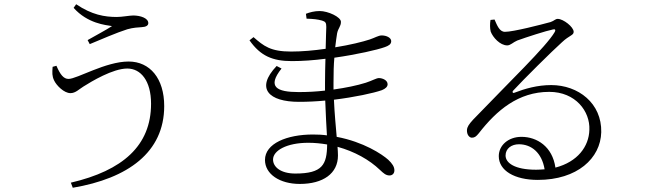

<svg xmlns="http://www.w3.org/2000/svg" viewBox="-20 -825 3040 905"><path d="M228 -510C226 -482 225 -467 235 -446C246 -422 282 -386 312 -386C336 -386 352 -404 373 -417C411 -441 512 -502 580 -502C643 -502 692 -445 692 -336C692 -138 558 -21 314 36L323 60C583 16 754 -107 754 -325C754 -455 687 -535 586 -535C478 -535 343 -453 303 -453C280 -453 264 -473 246 -515ZM508 -702C479 -683 435 -660 393 -636L403 -617C451 -637 532 -672 580 -687C608 -695 633 -696 648 -697C667 -698 679 -704 679 -716C679 -740 641 -752 608 -752C591 -752 555 -745 531 -745C473 -745 413 -755 339 -805L327 -788C393 -714 478 -707 508 -702Z M1372 -7C1303 -7 1267 -38 1267 -73C1267 -115 1331 -152 1433 -152C1463 -152 1493 -149 1522 -144C1521 -49 1500 -7 1372 -7ZM1552 -435C1552 -482 1553 -521 1556 -553C1662 -568 1758 -590 1794 -603C1811 -609 1824 -616 1824 -631C1824 -647 1802 -658 1779 -658C1764 -658 1747 -647 1723 -639C1690 -628 1629 -613 1560 -602C1563 -628 1566 -649 1569 -668C1574 -693 1587 -700 1587 -722C1587 -745 1526 -773 1487 -773C1462 -773 1440 -767 1422 -760L1425 -737C1457 -736 1477 -734 1498 -728C1514 -723 1518 -718 1518 -698C1518 -691 1516 -649 1515 -595C1460 -587 1403 -582 1352 -582C1255 -582 1223 -608 1175 -650L1156 -635C1208 -561 1265 -537 1356 -537C1406 -537 1460 -541 1514 -548C1513 -511 1512 -472 1512 -436V-398C1470 -393 1428 -391 1388 -391C1284 -391 1238 -415 1307 -502L1284 -514C1182 -407 1248 -345 1389 -345C1430 -345 1472 -347 1513 -351C1515 -284 1519 -227 1521 -187C1500 -190 1478 -191 1455 -191C1333 -191 1229 -149 1229 -71C1229 -4 1299 42 1393 42C1503 42 1573 -7 1573 -92C1573 -104 1572 -118 1571 -133C1651 -111 1721 -72 1771 -24C1788 -8 1799 2 1816 2C1829 2 1839 -7 1839 -22C1839 -39 1829 -54 1810 -72C1781 -98 1694 -156 1567 -180C1563 -229 1557 -287 1554 -355C1652 -367 1740 -386 1780 -400C1797 -407 1807 -416 1807 -428C1807 -447 1783 -457 1766 -457C1754 -457 1735 -445 1704 -435C1663 -422 1609 -411 1552 -403Z M2507 -25C2406 -25 2363 -57 2363 -92C2363 -125 2391 -145 2426 -145C2484 -145 2534 -106 2547 -27C2534 -26 2521 -25 2507 -25ZM2292 -731C2289 -713 2289 -691 2293 -676C2303 -649 2337 -611 2371 -611C2386 -611 2399 -626 2418 -634C2462 -650 2555 -680 2586 -686C2596 -689 2601 -685 2594 -673C2555 -606 2381 -439 2210 -261C2190 -239 2182 -227 2181 -212C2180 -189 2193 -176 2204 -176C2217 -176 2224 -181 2237 -197C2321 -305 2423 -392 2569 -392C2693 -392 2762 -300 2758 -213C2756 -134 2702 -62 2598 -35C2584 -134 2511 -180 2438 -180C2376 -180 2331 -140 2331 -89C2331 -21 2405 23 2515 23C2701 23 2811 -79 2814 -202C2817 -338 2706 -424 2578 -424C2513 -424 2454 -407 2405 -388C2397 -384 2393 -392 2399 -398C2447 -450 2582 -584 2629 -626C2664 -659 2684 -658 2684 -675C2684 -698 2635 -736 2609 -736C2597 -736 2593 -727 2575 -721C2531 -709 2400 -675 2360 -675C2334 -675 2323 -706 2311 -733Z"/></svg>

Font: Noto Serif CJK JP Light
Style: Regular
Weight: 300
Designer: Ryoko NISHIZUKA 西塚涼子 (kana & ideographs); Frank Grießhammer (Latin, Greek & Cyrillic); Wenlong ZHANG 张文龙 (bopomofo); San
Foundry: Adobe Systems Incorporated
Version: Version 1.001;PS 1.001;hotconv 16.6.54;makeotf.lib2.5.65590